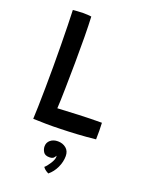

<svg xmlns="http://www.w3.org/2000/svg" viewBox="-165 -730 809 1059"><g transform="rotate(20 240.0 -200.0)"><path d="M74.5 -6.5Q76 -34 77.2 -81.8Q78.5 -129.5 79.2 -189.5Q80 -249.5 80 -313.5Q80 -377.5 79.2 -440.2Q78.5 -503 77.2 -556.2Q76 -609.5 74.5 -645Q83 -646 100.8 -647.5Q118.5 -649 136.5 -649Q148.5 -649 162.8 -648Q177 -647 182.5 -646Q185 -598.5 185.8 -527Q186.5 -455.5 185.8 -376Q185 -296.5 183.5 -224Q183 -186.5 181.8 -155.5Q180.5 -124.5 179.5 -106.5Q231 -109.5 302 -112.5Q373 -115.5 438 -115.5Q439 -100.5 439.5 -70.2Q440 -40 439 -18.5Q383 -12.5 331.5 -9.5Q280 -6.5 234.5 -5.5Q192 -4 152.2 -4.5Q112.5 -5 74.5 -6.5ZM255.5 248.5Q251.5 247 240.8 240Q230 233 222.5 222Q235.5 211 250.5 187.5Q265.5 164 266 148Q266 143.5 264.5 141Q261.5 149 254.2 155.8Q247 162.5 229.5 162.5Q204.5 162.5 194.8 147Q185 131.5 185 114.5Q185 92 202 77.8Q219 63.5 245.5 63.5Q274 63.5 293.8 79.8Q313.5 96 313.5 126Q313.5 159.5 298 193Q282.5 226.5 255.5 248.5Z"/></g></svg>

Font: Grandstander
Style: Regular
Weight: 400
Designer: Tyler Finck
Foundry: Etcetera Type Co
Version: Version 1.200; ttfautohint (v1.8.3)